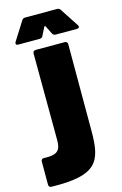

<svg xmlns="http://www.w3.org/2000/svg" viewBox="-210 -758 643 1016"><g transform="rotate(-15 112.0 -249.5)"><path d="M-35 -571H82C90 -571 96 -574 100 -582L122 -626C124 -630 128 -630 130 -626L152 -582C156 -574 162 -571 170 -571H286C298 -571 303 -578 296 -589L230 -690C226 -697 220 -700 212 -700H37C29 -700 23 -697 19 -690L-45 -589C-51 -579 -47 -571 -35 -571ZM-60 201C189 207 221 139 221 -29V-505C221 -514 215 -520 206 -520H46C37 -520 31 -514 31 -505L33 -28C33 25 16 48 -59 44C-69 44 -75 49 -75 59V186C-75 195 -70 201 -60 201Z"/></g></svg>

Font: Barlow Semi Condensed Black
Style: Regular
Weight: 900
Width: 4
Designer: Jeremy Tribby
Foundry: Tribby Type
Version: Version 1.408;PS 001.408;hotconv 1.0.88;makeotf.lib2.5.64775